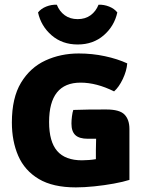

<svg xmlns="http://www.w3.org/2000/svg" viewBox="-20 -798 628 833"><path d="M396 -146Q396 -171 397 -196Q388 -196 378.8 -196Q369.5 -196 361 -196Q324 -196 307 -211.8Q290 -227.5 290 -262Q290 -275.5 292.2 -293.5Q294.5 -311.5 298 -321Q334 -322.5 369.5 -322.8Q405 -323 441.5 -323Q499 -323 520.2 -301Q541.5 -279 541.5 -238.5V-17.5Q515 -9 474 -1.5Q433 6 389 10.5Q345 15 309 15Q209.5 15 148.2 -21.5Q87 -58 59.2 -121.8Q31.5 -185.5 31.5 -266.5Q31.5 -373.5 71.2 -439.2Q111 -505 177 -535.5Q243 -566 321.5 -566Q380.5 -566 435.2 -554.2Q490 -542.5 532 -523Q529.5 -490.5 512.8 -455.2Q496 -420 475 -401.5Q398.5 -439.5 329.5 -439.5Q193 -439.5 193 -268.5Q193 -183.5 228 -143Q263 -102.5 335.5 -102.5Q350.5 -102.5 366 -103.8Q381.5 -105 396 -107.5ZM489 -744Q476 -684.5 430 -644.8Q384 -605 317 -605Q250 -605 204 -644.8Q158 -684.5 145 -744Q158 -760.5 180.5 -769.5Q203 -778.5 226.5 -777.5Q238 -748.5 261 -731.8Q284 -715 317 -715Q350 -715 373 -731.8Q396 -748.5 407.5 -777.5Q431 -778.5 453.5 -769.5Q476 -760.5 489 -744Z"/></svg>

Font: Signika SC
Style: Bold
Weight: 700
Designer: Anna Giedryś
Foundry: Anna Giedryś
Version: Version 2.000; ttfautohint (v1.8.3) -l 8 -r 50 -G 200 -x 9 -